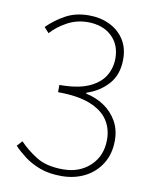

<svg xmlns="http://www.w3.org/2000/svg" viewBox="-77 -711 626 782"><g transform="rotate(10 236.0 -320.0)"><path d="M230 12Q179 12 141.5 -2Q104 -16 77 -36.5Q50 -57 30 -78L50 -100Q79 -69 121 -42.5Q163 -16 232 -16Q300 -16 344 -57.5Q388 -99 388 -166Q388 -212 364.5 -247Q341 -282 290 -302Q239 -322 158 -322V-352Q234 -352 279 -372Q324 -392 344 -425Q364 -458 364 -498Q364 -555 327 -589.5Q290 -624 228 -624Q183 -624 144 -603Q105 -582 78 -552L58 -574Q90 -606 131.5 -629Q173 -652 228 -652Q275 -652 313 -634Q351 -616 373.5 -582Q396 -548 396 -500Q396 -436 360.5 -396.5Q325 -357 272 -340V-336Q312 -328 345.5 -306Q379 -284 399.5 -249Q420 -214 420 -168Q420 -113 395 -72.5Q370 -32 327 -10Q284 12 230 12Z"/></g></svg>

Font: Source Sans 3 VF
Style: Regular
Weight: 200
Designer: Paul D. Hunt
Foundry: Adobe
Version: Version 3.046;hotconv 1.0.118;makeotfexe 2.5.65603